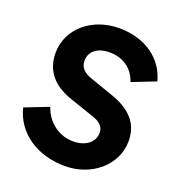

<svg xmlns="http://www.w3.org/2000/svg" viewBox="-138 -871 925 996"><g transform="rotate(20 325.0 -372.5)"><path d="M330 12C476 12 597 -89 597 -222C597 -317 543 -379 434 -417L305 -462C260 -478 239 -501 239 -537C239 -589 281 -622 348 -622C422 -622 479 -582 501 -514L631 -565C600 -683 494 -757 352 -757C200 -757 84 -656 84 -524C84 -428 136 -362 245 -325L377 -280C422 -265 441 -243 441 -211C441 -160 394 -123 327 -123C248 -123 181 -172 154 -251L23 -200C54 -71 175 12 330 12Z"/></g></svg>

Font: Mluvka ExtraBold
Style: Italic
Weight: 800
Italic angle: -8°
Designer: Modified by Jiří Krblich, Original typeface by Gumpita Rahayu
Foundry: Gumpita Rahayu & Jiří Krblich
Version: Version 2.000;Glyphs 3.1.1 (3134)